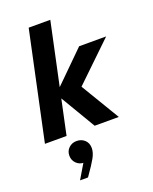

<svg xmlns="http://www.w3.org/2000/svg" viewBox="-189 -862 1015 1272"><g transform="rotate(-20 318.5 -226.5)"><path d="M533.6 0H363.4L195.8 -282.4L446.8 -530H637.2L334 -238.2L350.6 -305ZM165.2 0H12.8L174.8 -760H327.2ZM204.6 307H148.6L229.2 171.2L230.4 202.6Q225.6 203.8 222.5 204.7Q219.4 205.6 213 205.6Q181.6 205.6 159.7 183.7Q137.8 161.8 137.8 129.6Q137.8 97 160.2 75.5Q182.6 54 215.4 54Q249.4 54 272.2 75.2Q295 96.4 295 132.2Q295 163.8 274.2 201Q253.4 238.2 211.6 297Z"/></g></svg>

Font: Be Vietnam Pro Variable Thin
Style: Italic
Weight: 100
Italic angle: -12°
Designer: Lam Bao, Tony Le, Vietanh Nguyen
Foundry: Yellow Type Foundry
Version: Version 1.002